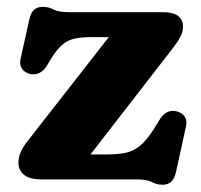

<svg xmlns="http://www.w3.org/2000/svg" viewBox="-20 -513 575 549"><path d="M469.2 -368.8 204.8 -27.7 185.6 -71.4H284.7Q317.8 -71.4 340.2 -76.3Q362.6 -81.3 380.7 -96.4Q398.8 -111.6 418.6 -142L437.5 -172.5Q446.6 -186.9 458.6 -192.5Q470.7 -198.1 484.1 -194.9Q500.8 -190.9 508.2 -179.4Q515.6 -167.9 512 -152.5L483.2 -20.9Q479.2 -3.1 470 6.1Q460.9 15.2 444.6 15.2Q428.2 15.2 414.2 7.6Q400.3 0 369.7 0H99.9Q63.9 0 48.3 -13.5Q32.7 -27 32.7 -47.2Q32.7 -62.7 38.8 -77Q44.8 -91.3 57.3 -107.6L323.9 -448.9L346 -406.8H240.1Q212.7 -406.8 193.9 -402.7Q175.1 -398.6 160.4 -386.9Q145.8 -375.2 130.6 -352.2L113.1 -323.8Q104.1 -309.7 92 -304.2Q80 -298.6 66.5 -301.4Q49.9 -305.4 42.7 -316.9Q35.4 -328.4 38.6 -343.8L63.8 -457.3Q68 -476.4 77.3 -484.9Q86.5 -493.4 102.6 -493.4Q119 -493.4 133.1 -485.8Q147.2 -478.2 177.3 -478.2H446.2Q474.7 -478.2 489 -467.6Q503.3 -457 503.3 -435.9Q503.3 -421.7 495.4 -407Q487.6 -392.3 469.2 -368.8Z"/></svg>

Font: Fraunces SuperSoft 9pt
Style: Regular
Weight: 900
Version: Version 1.000;[b76b70a41]